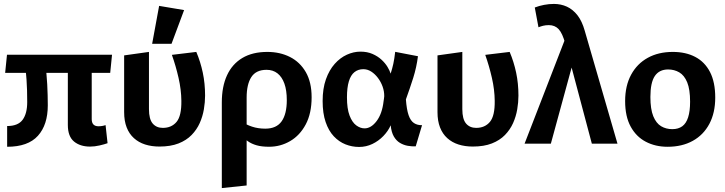

<svg xmlns="http://www.w3.org/2000/svg" viewBox="-20 -728 3673 973"><path d="M16.2 15.8V-89.3Q71.4 -89.3 94.7 -121Q117.9 -152.7 117.9 -210.4Q117.9 -241.6 117.1 -269.6Q116.3 -297.5 114.4 -324.7Q112.6 -351.8 108.8 -379.4L209.4 -403.3Q216.3 -356.9 219.3 -301.2Q222.2 -245.4 222.2 -194.3Q222.2 -95.4 172.1 -39.8Q121.9 15.8 16.2 15.8ZM436.5 14.9Q386.3 14.9 355 -10.9Q323.8 -36.7 323.8 -95V-376.9L444.8 -394.4V-124.2Q444.8 -106 453.6 -97Q462.4 -88.1 479 -88.1Q498.1 -88.1 515 -94L525.1 -2.3Q509.6 3.3 484.7 9.1Q459.7 14.9 436.5 14.9ZM6.1 -358.6 15.4 -450.5H547.7L538.5 -358.6Z M787.7 14.7Q748.2 14.7 715.4 4.2Q682.6 -6.3 658.7 -27.9Q634.7 -49.5 621.9 -82.4Q609.1 -115.2 609.1 -159.9V-447.3L734.9 -464.9V-174.8Q734.9 -124 753.9 -101.9Q772.9 -79.9 805.1 -79.9Q849.3 -79.9 874.8 -110.4Q900.2 -140.9 899.1 -217.1Q898.6 -273.1 884.8 -333.5Q871 -393.9 851.1 -450L974.8 -464.9Q995.9 -415.2 1007.6 -360.2Q1019.3 -305.2 1019.3 -243.5Q1019.3 -210 1013.2 -174Q1007.1 -138 992.2 -104.4Q977.2 -70.9 951 -43.9Q924.8 -16.9 884.7 -1.1Q844.5 14.7 787.7 14.7ZM751 -505.9 786.4 -698.2 913 -676.9 849.2 -505.9Z M1104.1 225.1V-208.7Q1104.1 -289.2 1130.4 -346.3Q1156.7 -403.5 1208.1 -434.2Q1259.5 -464.9 1334.7 -464.9Q1398.9 -464.9 1449.6 -439.2Q1500.3 -413.5 1529.8 -362.4Q1559.2 -311.4 1559.2 -235.1Q1559.2 -153.7 1529.5 -97.7Q1499.7 -41.7 1450.4 -13Q1401.2 15.7 1343.7 15.7Q1306.6 15.7 1280.8 8.4Q1255.1 1.1 1236.6 -11.9Q1218.2 -24.9 1200.6 -41.2V-114.1Q1226.1 -96.6 1256.9 -86.3Q1287.7 -76 1324.3 -76Q1380.8 -76 1407.1 -113Q1433.4 -150.1 1433.4 -220.5Q1433.4 -270.5 1421.2 -304.4Q1409 -338.4 1386.2 -356.3Q1363.3 -374.2 1330.8 -374.2Q1277.6 -374.2 1253.7 -337.4Q1229.9 -300.6 1229.9 -233.6V211.9Z M1799.7 16.7Q1764.1 16.7 1730.9 3.6Q1697.7 -9.5 1671.5 -37.4Q1645.3 -65.3 1630.2 -109.6Q1615 -154 1615 -216Q1615 -279.3 1631.7 -326.2Q1648.3 -373 1676.1 -404.2Q1703.8 -435.4 1737.8 -450.8Q1771.8 -466.3 1806.5 -466.3Q1841.3 -466.3 1867.8 -454.6Q1894.3 -443 1913.3 -425.5Q1932.3 -407.9 1943.7 -389Q1955.1 -370 1959.7 -354.9Q1967.5 -378.9 1973.2 -404.6Q1978.8 -430.3 1982.7 -465.3L2098.1 -443.1Q2090.9 -386.7 2074.2 -333.6Q2057.4 -280.6 2037 -224.3Q2040.7 -173.3 2050.6 -144.5Q2060.5 -115.8 2077.7 -104.5Q2094.8 -93.1 2118.8 -93.6L2086.8 13.5Q2067.4 14.6 2046.4 10.9Q2025.5 7.2 2006.8 -3.9Q1988.2 -15 1975.7 -36.6Q1963.3 -58.3 1959.9 -93.1Q1947 -63.7 1922.7 -38.6Q1898.5 -13.5 1867 1.6Q1835.5 16.7 1799.7 16.7ZM1827.6 -77.5Q1860.7 -77.5 1888.7 -114.6Q1916.7 -151.8 1923.9 -215.1Q1924.9 -221.3 1925.8 -227.9Q1926.7 -234.6 1927.2 -240.3Q1927.5 -265.1 1918.9 -289.2Q1910.3 -313.2 1895.2 -333.2Q1880.1 -353.2 1861.3 -365.3Q1842.4 -377.4 1821.2 -377.4Q1795 -377.4 1776.2 -362.4Q1757.4 -347.4 1747.9 -315.7Q1738.3 -284.1 1738.3 -234.9Q1738.3 -176.9 1751.5 -142.4Q1764.7 -107.9 1785.3 -92.7Q1806 -77.5 1827.6 -77.5Z M2375.7 14.7Q2336.2 14.7 2303.4 4.2Q2270.6 -6.3 2246.7 -27.9Q2222.7 -49.5 2209.9 -82.4Q2197.1 -115.2 2197.1 -159.9V-447.3L2322.9 -464.9V-174.8Q2322.9 -124 2341.9 -101.9Q2360.9 -79.9 2393.1 -79.9Q2437.3 -79.9 2462.8 -110.4Q2488.2 -140.9 2487.1 -217.1Q2486.6 -273.1 2472.8 -333.5Q2459 -393.9 2439.1 -450L2562.8 -464.9Q2583.9 -415.2 2595.6 -360.2Q2607.3 -305.2 2607.3 -243.5Q2607.3 -210 2601.2 -174Q2595.1 -138 2580.2 -104.4Q2565.2 -70.9 2539 -43.9Q2512.8 -16.9 2472.7 -1.1Q2432.5 14.7 2375.7 14.7Z M2979.3 0 2844.7 -506.5Q2830.5 -559.1 2811.4 -579.9Q2792.3 -600.7 2761.3 -600.7Q2745.5 -600.7 2732.6 -597.5Q2719.8 -594.2 2708.8 -589.8L2690.1 -690Q2712.1 -698.5 2737.1 -703.3Q2762.1 -708.1 2787.1 -708.1Q2822.4 -708.1 2852.8 -694.3Q2883.1 -680.4 2906.4 -650.7Q2929.6 -620.9 2943.2 -572.5L3109.2 0ZM2638.4 0 2847.5 -539.9 2900 -470.5 2771.6 0Z M3363.2 15.8Q3301.2 15.8 3252.6 -9.8Q3203.9 -35.3 3176 -86.6Q3148 -137.9 3148 -215.5Q3148 -293.5 3178.3 -349.3Q3208.5 -405.2 3262.7 -435Q3316.8 -464.9 3389.7 -464.9Q3455.3 -464.9 3503.5 -439.5Q3551.7 -414.2 3578.2 -362.9Q3604.6 -311.6 3604.6 -233.5Q3604.6 -156.5 3574.9 -100.4Q3545.1 -44.3 3490.9 -14.3Q3436.7 15.8 3363.2 15.8ZM3386.9 -73.5Q3417.3 -73.5 3437.4 -88Q3457.4 -102.5 3467.3 -133.7Q3477.2 -164.8 3477.2 -212.5Q3477.2 -274.9 3462.6 -310.6Q3447.9 -346.3 3422.6 -361.1Q3397.3 -376 3365.9 -376Q3320.9 -376 3298.4 -342.7Q3276 -309.4 3276 -236.5Q3276 -175 3290.6 -139.1Q3305.3 -103.2 3330.4 -88.3Q3355.4 -73.5 3386.9 -73.5Z"/></svg>

Font: Ancizar Sans Thin
Style: Regular
Weight: 100
Designer: Cesar Puertas, Viviana Monsalve, Julian Moncada, Julian Prieto, Jose Castro, Mariel Hernandez, Felipe Aragon, Sara Alarc
Version: Version 8.100